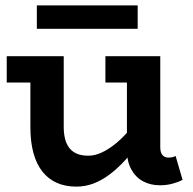

<svg xmlns="http://www.w3.org/2000/svg" viewBox="-20 -680 716 714"><path d="M264 14Q223 14 191.5 0Q160 -14 138 -41.5Q116 -69 104.5 -110.5Q93 -152 93 -207V-471H217V-208Q217 -185 221.5 -165.5Q226 -146 236.5 -131.5Q247 -117 264.5 -109Q282 -101 309 -101Q332 -101 356.5 -112Q381 -123 406.5 -143Q432 -163 458 -193Q484 -223 511 -260V-163Q478 -120 448 -87Q418 -54 388 -31.5Q358 -9 327.5 2.5Q297 14 264 14ZM5 -373V-471H195V-373ZM575 9Q539 9 511.5 -6Q484 -21 468 -50.5Q452 -80 452 -122V-471H576V-133Q576 -112 584.5 -103Q593 -94 605 -94Q615 -94 621.5 -95.5Q628 -97 633 -100L659 -11Q646 -4 623.5 2.5Q601 9 575 9ZM372 -373V-471H560V-373ZM492 -660V-573H117V-660Z"/></svg>

Font: BioRhyme ExtraBold
Style: Bold
Weight: 700
Version: Version 1.600;gftools[0.9.33]